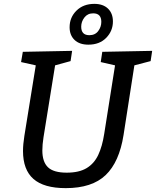

<svg xmlns="http://www.w3.org/2000/svg" viewBox="-20 -963 807 993"><path d="M509 -695 767 -700 759 -647 675 -625 619 -265Q597 -125 526.5 -57.5Q456 10 320 10Q207 10 153 -37.5Q99 -85 99 -182Q99 -216 106 -260L165 -625L89 -642L98 -695L353 -700L345 -647L265 -625L205 -253Q202 -234 200.5 -217Q199 -200 199 -185Q199 -126 228 -98Q257 -70 325 -70Q389 -70 428 -93.5Q467 -117 488 -161.5Q509 -206 519 -271L575 -625L501 -642ZM437 -732Q391 -732 365.5 -756.5Q340 -781 340 -822Q340 -873 375.5 -908Q411 -943 468 -943Q513 -943 538.5 -918.5Q564 -894 564 -852Q564 -803 529.5 -767.5Q495 -732 437 -732ZM442 -781Q472 -781 488 -802.5Q504 -824 504 -850Q504 -894 462 -894Q433 -894 416.5 -872.5Q400 -851 400 -825Q400 -781 442 -781Z"/></svg>

Font: Bitter Medium
Style: Italic
Weight: 500
Italic angle: -9°
Designer: Sol Matas, and Bitter project Authors
Foundry: Sol Matas
Version: Version 2.001